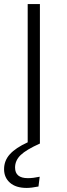

<svg xmlns="http://www.w3.org/2000/svg" viewBox="-25 -705 327 943"><path d="M49 118Q49 170 112 170Q138 170 170 163L164 211Q129 218 106 218Q53 218 24 192.5Q-5 167 -5 126Q-5 84 23.5 52.5Q52 21 111 -6V-685H171V0Q104 30 76.5 56.5Q49 83 49 118Z"/></svg>

Font: Statis Sans Light
Style: Regular
Weight: 300
Designer: bBox Type GmbH
Foundry: bBox Type GmbH
Version: Version 1.000